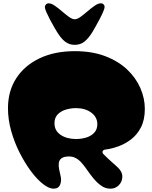

<svg xmlns="http://www.w3.org/2000/svg" viewBox="-20 -1122 917 1156"><path d="M645 14Q615 14 590 -3.5Q565 -21 544 -46.5Q523 -72 505 -98Q487 -124 472 -141Q438 -180 396 -180Q365 -180 350.5 -169Q336 -158 334 -140.5Q332 -123 336 -103Q340 -83 344 -66Q352 -37 342.5 -11.5Q333 14 302 14Q275 14 239 -14Q203 -42 166.5 -91Q130 -140 98.5 -202Q67 -264 47.5 -333Q28 -402 28 -470Q28 -574 78 -651Q128 -728 218.5 -771Q309 -814 430 -814Q534 -814 613 -784Q692 -754 745 -704Q798 -654 825 -592Q852 -530 852 -467Q852 -400 828.5 -355Q805 -310 770 -283.5Q735 -257 699.5 -243.5Q664 -230 639 -225.5Q614 -221 611 -221Q606 -220 601.5 -216.5Q597 -213 597 -207Q597 -200 601.5 -195.5Q606 -191 608 -189Q630 -167 652.5 -147Q675 -127 686 -117Q717 -89 716.5 -58.5Q716 -28 695.5 -7Q675 14 645 14ZM438 -285Q470 -285 499.5 -294Q529 -303 547.5 -323Q566 -343 566 -374Q566 -417 529.5 -444Q493 -471 437 -471Q408 -471 378 -462.5Q348 -454 328 -434Q308 -414 308 -380Q308 -335 345 -310Q382 -285 438 -285ZM430 -1006Q445 -1006 465 -1020.5Q485 -1035 507 -1054Q529 -1073 550 -1087.5Q571 -1102 587 -1102Q598 -1102 604 -1095Q610 -1088 610 -1081Q610 -1072 601.5 -1052Q593 -1032 580.5 -1008Q568 -984 556 -963Q544 -942 537 -930Q513 -891 488.5 -871.5Q464 -852 430 -852Q396 -852 371.5 -871.5Q347 -891 323 -930Q317 -940 305 -960.5Q293 -981 280.5 -1005Q268 -1029 259 -1049.5Q250 -1070 250 -1080Q250 -1088 256.5 -1095Q263 -1102 273 -1102Q289 -1102 310 -1087.5Q331 -1073 353 -1054Q375 -1035 395 -1020.5Q415 -1006 430 -1006Z"/></svg>

Font: Matemasie
Style: Regular
Weight: 400
Designer: Adam Yeo
Version: Version 1.001; ttfautohint (v1.8.4.7-5d5b)